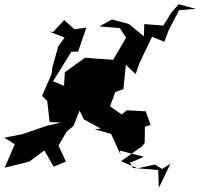

<svg xmlns="http://www.w3.org/2000/svg" viewBox="-70 -801 947 909"><path d="M698 -1 663 -22 581 -4 503 -38 601 -107 615 -124 616 -201 643 -209 620 -274 530 -279 506 -259 451 -298 485 -390 463 -392 442 -353 514 -379 526 -494 572 -450 591 -504 650 -627 708 -603 728 -657 778 -753 857 -759 776 -781 742 -742 703 -680 613 -687 611 -629 541 -687 460 -709 401 -676 497 -668 527 -623 466 -518 365 -525 333 -528 237 -459 233 -395 181 -416 268 -556 300 -557 339 -671 283 -662 234 -706 182 -650 164 -651 236 -623 206 -582 178 -483 174 -450 129 -347 153 -324 152 -336 165 -223 219 -221 150 -205 37 -166 -50 -149 0 -118 -48 -7 69 -36 140 -89 184 -12 212 -23 242 -36 207 -112 245 -177 278 -205 322 -316 278 -354 298 -295 327 -236 407 -192 378 -189 456 -167 501 -68 497 -88 611 -59 552 -33H545L559 -6L679 4L682 88L737 -26Z"/></svg>

Font: Hussar Lance
Style: ExBdObl
Weight: 700
Foundry: Cannot Into Space Fonts, PlusOne Fonts
Version: Version 2.270